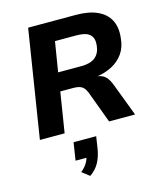

<svg xmlns="http://www.w3.org/2000/svg" viewBox="-142 -808 1026 1214"><g transform="rotate(-15 371.0 -201.5)"><path d="M47 0 159 -705H471Q555 -705 610.5 -680Q666 -655 691 -607.5Q716 -560 708 -490Q703 -431 674.5 -390.5Q646 -350 600.5 -326Q555 -302 499 -294V-295L513 -293Q540 -288 558 -268.5Q576 -249 590 -211L670 0H500L422 -210Q414 -230 403 -241.5Q392 -253 376.5 -258Q361 -263 337 -263H251L209 0ZM269 -383H422Q481 -383 512.5 -408.5Q544 -434 549 -485Q554 -533 528.5 -556Q503 -579 443 -579H301ZM296 302 247 264Q275 241 289 216.5Q303 192 306 168L332 185H231L249 69H397L384 154Q376 199 356.5 236Q337 273 296 302Z"/></g></svg>

Font: Nunito Sans 8pt ExtraBold
Style: Italic
Weight: 800
Italic angle: -9°
Version: Version 3.101;gftools[0.9.27]